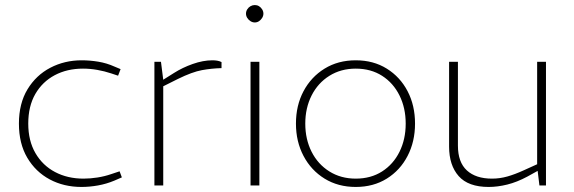

<svg xmlns="http://www.w3.org/2000/svg" viewBox="-20 -735 2274 761"><path d="M303 6Q233 6 177 -24Q121 -54 88 -110Q55 -166 55 -245Q55 -325 89 -381Q123 -437 179.5 -466.5Q236 -496 304 -496Q336 -496 369.5 -490.5Q403 -485 434 -471L458 -461L448 -435L421 -444Q394 -453 365.5 -458Q337 -463 309 -463Q246 -463 197 -437Q148 -411 120 -362.5Q92 -314 92 -245Q92 -177 120.5 -128Q149 -79 198.5 -53Q248 -27 311 -27Q338 -27 366.5 -31.5Q395 -36 421 -45L454 -56L463 -32L433 -19Q402 -6 368.5 0Q335 6 303 6Z M592 0V-490H618L627 -419L670 -446Q703 -467 744 -481.5Q785 -496 822 -496Q832 -496 841 -494.5Q850 -493 858 -489V-465Q819 -464 780.5 -457Q742 -450 685 -422L627 -393V0Z M973 0V-490H1008V0ZM990 -646Q981 -646 973 -651Q965 -656 960 -664Q955 -672 955 -681Q955 -690 960 -698Q965 -706 973 -710.5Q981 -715 990 -715Q999 -715 1006.5 -710.5Q1014 -706 1019 -698Q1024 -690 1024 -681Q1024 -672 1019 -664Q1014 -656 1006.5 -651Q999 -646 990 -646Z M1390 6Q1320 6 1266.5 -27Q1213 -60 1183 -117Q1153 -174 1153 -245Q1153 -317 1183 -373.5Q1213 -430 1266.5 -463Q1320 -496 1390 -496Q1460 -496 1513 -463Q1566 -430 1595.5 -373.5Q1625 -317 1625 -245Q1625 -174 1595.5 -117Q1566 -60 1513 -27Q1460 6 1390 6ZM1390 -27Q1450 -27 1494.5 -55.5Q1539 -84 1563.5 -133.5Q1588 -183 1588 -245Q1588 -307 1563.5 -356.5Q1539 -406 1494.5 -434.5Q1450 -463 1390 -463Q1331 -463 1285.5 -434.5Q1240 -406 1215 -356.5Q1190 -307 1190 -245Q1190 -183 1215 -133.5Q1240 -84 1285.5 -55.5Q1331 -27 1390 -27Z M1917 6Q1836 6 1798 -37Q1760 -80 1760 -154V-490H1795V-158Q1795 -92 1830.5 -59.5Q1866 -27 1930 -27Q1961 -27 1991 -35.5Q2021 -44 2056 -60L2109 -84V-490H2144V0H2118L2110 -66L2117 -61L2070 -35Q2029 -13 1990.5 -3.5Q1952 6 1917 6Z"/></svg>

Font: REM Thin
Style: Regular
Weight: 250
Designer: Octavio Pardo
Foundry: Ashler Design
Version: Version 1.005;gftools[0.9.28]